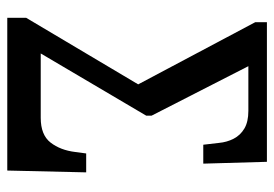

<svg xmlns="http://www.w3.org/2000/svg" viewBox="-133 -621 754 528"><g transform="rotate(90 244.0 -357.0)"><path d="M29 0V-52L212 -360L41 -682V-714H425L430 -539H378L373 -582Q371 -604 361.5 -622.5Q352 -641 333.5 -652Q315 -663 285 -663H162L298 -397V-382L127 -92H304Q351 -92 372 -119Q393 -146 398 -187L402 -217H454L449 0Z"/></g></svg>

Font: Noto Serif ExtraCondensed
Style: Regular
Weight: 400
Width: 2
Designer: Monotype Design Team
Foundry: Monotype Imaging Inc.
Version: Version 2.013